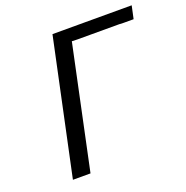

<svg xmlns="http://www.w3.org/2000/svg" viewBox="-124 -806 895 922"><g transform="rotate(-20 323.0 -345.5)"><path d="M94.2 0 241.2 -690.9H646L631.8 -625H581.1L558.1 -626H344.2L316.9 -627L184.1 0Z"/></g></svg>

Font: CMU Sans Serif
Style: Oblique
Weight: 500
Italic angle: -12°
Version: Version 0.7.0